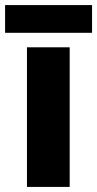

<svg xmlns="http://www.w3.org/2000/svg" viewBox="-33 -786 382 755"><path d="M329 -766H-13V-657H329ZM241 -51V-600H73V-51Z"/></svg>

Font: Noto Sans Tamil UI ExtraBold
Style: Regular
Weight: 800
Designer: Jelle Bosma - Monotype Design Team
Foundry: Monotype Imaging Inc.
Version: Version 2.004